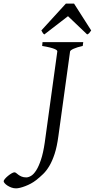

<svg xmlns="http://www.w3.org/2000/svg" viewBox="-149 -846 519 1052"><path d="M304.2 -594.2Q273.4 -587.4 254.9 -579.1Q236.3 -570.8 234.9 -564L170.9 -100.1Q163.1 -42 150.4 -3.2Q137.7 35.6 121.8 62.5Q106 89.4 87.4 107.4Q68.8 125.5 48.8 141.1Q35.6 151.4 20.3 159.7Q4.9 168 -10.5 173.8Q-25.9 179.7 -39.1 182.9Q-52.2 186 -61 186Q-74.7 186 -86.9 181.4Q-99.1 176.8 -108.4 170.7Q-117.7 164.6 -123.3 158Q-128.9 151.4 -128.9 147Q-128.9 142.1 -121.8 133.8Q-114.7 125.5 -105.2 117.7Q-95.7 109.9 -85.7 104Q-75.7 98.1 -69.8 98.1Q-64.9 98.1 -59.8 102.5Q-54.7 106.9 -47.6 112.1Q-40.5 117.2 -30.3 121.6Q-20 126 -4.9 126Q6.8 126 21 117.7Q35.2 109.4 49.1 87.9Q63 66.4 75.4 29.3Q87.9 -7.8 96.2 -64.9L165 -564Q165.5 -566.9 162.4 -570.3Q159.2 -573.7 150.1 -577.6Q141.1 -581.5 124.8 -585.7Q108.4 -589.8 82 -594.2L84 -615.2H307.1ZM350.6 -679.2Q343.8 -669.4 340.1 -665Q336.4 -660.6 328.6 -657.2L223.6 -757.3L93.8 -657.2Q89.4 -660.2 85.9 -664.8Q82.5 -669.4 77.6 -679.2L211.9 -826.2H256.8L350.6 -679.2Z"/></svg>

Font: GentiumAlt
Style: Italic
Weight: 400
Italic angle: -7°
Designer: J. Victor Gaultney
Version: Version 1.02; 2005; OFL release